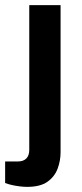

<svg xmlns="http://www.w3.org/2000/svg" viewBox="-49 -546 319 748"><path d="M57 182Q43 182 27 180Q11 178 -4 174.5Q-19 171 -29 167V83H21Q42 83 53.5 71.5Q65 60 65 38V-526H187V47Q187 80 175.5 111Q164 142 136 162Q108 182 57 182Z"/></svg>

Font: Archivo SemiBold SemiBold
Style: Regular
Weight: 600
Version: Version 2.001